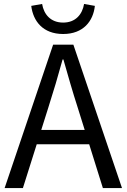

<svg xmlns="http://www.w3.org/2000/svg" viewBox="-20 -962 648 982"><path d="M3.6 0H97.1L226.7 -410.4C253.1 -493 276.7 -572 300.2 -658H304.2C328.5 -572.8 351.1 -493 377.9 -410.4L506.2 0H604L355.3 -733.4H251.7ZM133.1 -224.1H471.2V-297.4H133.1ZM303 -788.1C406.4 -788.1 457 -854.3 465.2 -932L410 -941.7C401.2 -889 367 -846.5 303 -846.5C238.7 -846.5 204.1 -889 195.4 -941.7L139.8 -932C149.4 -854.3 199 -788.1 303 -788.1Z"/></svg>

Font: Source Han Sans JP VF
Style: Regular
Weight: 250
Designer: Ryoko NISHIZUKA 西塚涼子 (kana, bopomofo & ideographs); Paul D. Hunt (Latin, Greek & Cyrillic); Sandoll Communications 산돌커뮤니
Foundry: Adobe
Version: Version 2.004;hotconv 1.0.118;makeotfexe 2.5.65603